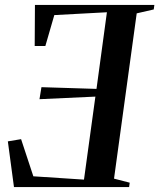

<svg xmlns="http://www.w3.org/2000/svg" viewBox="-20 -763 650 783"><path d="M37 0 12 -186.5 66 -195.5 116 -44 322.5 -30.5 369 -369 141 -358.5 149 -407.5 373.5 -400.5 416 -713 201.5 -701.5 165 -575.5H121.5L122.5 -743H609.5L607 -724.5L537.5 -708.5L445 -34.5L509 -18L506.5 0Z"/></svg>

Font: Merriweather 144pt Medium
Style: Italic
Weight: 500
Italic angle: -7.8°
Version: Version 2.101